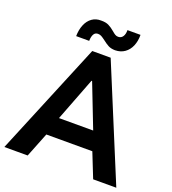

<svg xmlns="http://www.w3.org/2000/svg" viewBox="-161 -1029 1032 1149"><g transform="rotate(20 355.5 -454.5)"><path d="M296.9 -719.7H414.1L711.9 0H564.5L502.4 -156.2H209.5L147.5 0H-1ZM285.2 -909.2Q314.5 -909.7 333.3 -900.4Q352.1 -891.1 372.1 -874Q384.8 -862.8 393.6 -857.7Q402.3 -852.5 413.1 -852.5Q432.1 -852.5 442.4 -868.2Q452.6 -883.8 452.1 -909.2H535.2Q535.6 -869.6 522.5 -838.4Q509.3 -807.1 483.9 -789.1Q458.5 -771 422.9 -770.5Q397 -771 379.9 -780Q362.8 -789.1 341.8 -805.7Q326.2 -817.4 316.4 -822.8Q306.6 -828.1 294.9 -828.1Q277.3 -828.6 268.3 -813.5Q259.3 -798.3 258.8 -770.5H175.8Q176.3 -811 189.5 -843Q202.6 -875 227.3 -892.6Q252 -910.2 285.2 -909.2ZM464.8 -274.4 357.4 -550.8H353.5L247.1 -274.4Z"/></g></svg>

Font: Reddit Sans Vanilla
Style: Bold
Weight: 700
Designer: Stephen Hutchings
Foundry: Reddit
Version: Version 1.013